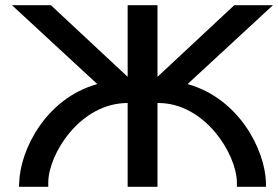

<svg xmlns="http://www.w3.org/2000/svg" viewBox="-20 -720 1072 740"><path d="M587 0V-323H590C770 -323 892 -126 893 -17V0H1005V-17C1001 -143 902 -340 703 -396L1032 -700H883L587 -424V-700H472V-424L176 -700H26L355 -396C157 -341 58 -143 54 -17L53 0H166V-17C167 -127 289 -323 472 -323V0Z"/></svg>

Font: Mint Spirit No2
Style: Bold
Weight: 700
Designer: HARENDAL Hirwen
Foundry: Arkandis Digital Foundry.
Version: Version 1.004;FFEdit